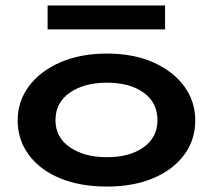

<svg xmlns="http://www.w3.org/2000/svg" viewBox="-20 -676 790 706"><path d="M373 10Q275 10 201 -20.5Q127 -51 86 -106.5Q45 -162 45 -233Q45 -303 86 -358.5Q127 -414 201 -446.5Q275 -479 373 -479Q471 -479 544 -446.5Q617 -414 657.5 -358.5Q698 -303 698 -233Q698 -162 657.5 -107Q617 -52 544 -21Q471 10 373 10ZM373 -98Q457 -98 508 -134.5Q559 -171 559 -234Q559 -299 508 -335.5Q457 -372 373 -372Q290 -372 237 -335.5Q184 -299 184 -234Q184 -171 237 -134.5Q290 -98 373 -98ZM155 -568V-656H587V-568Z"/></svg>

Font: Inconsolata ExtraExpanded ExtraBold
Style: Regular
Weight: 800
Width: 8
Monospace: yes
Designer: Raph Levien, Cyreal, Brenton Simpson
Foundry: Raph Levien, Cyreal, Google
Version: Version 3.001; ttfautohint (v1.8.2.53-6de2)